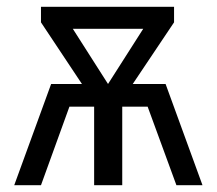

<svg xmlns="http://www.w3.org/2000/svg" viewBox="-20 -547 640 567"><path d="M578 0H501L416 -232H341V0H258V-232H185L101 0H22L131 -299H222L101 -481V-527H494V-481L372 -299H469ZM299 -299 403 -462H195Z"/></svg>

Font: Fira Mono
Style: Regular
Weight: 400
Designer: Carrois Corporate & Edenspiekermann AG
Foundry: Carrois Corporate GbR & Edenspiekermann AG
Version: Version 3.206